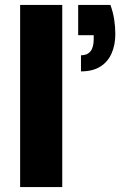

<svg xmlns="http://www.w3.org/2000/svg" viewBox="-20 -760 514 780"><path d="M297.6 -740H428.6Q439.8 -708.8 444.1 -679.3Q448.5 -649.8 448.5 -622Q448.5 -577.3 433.3 -543Q418.2 -508.6 387.4 -489.3Q356.5 -470 309 -470V-535.4Q334.5 -535.4 347.6 -551.5Q360.7 -567.6 360.7 -600.9V-617.1H297.6ZM61.8 0V-740H232.9V0Z"/></svg>

Font: Poppins Variable
Style: Regular
Weight: 100
Designer: Jonny Pinhorn
Foundry: Indian Type Foundry
Version: Version 6.000